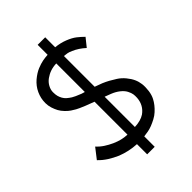

<svg xmlns="http://www.w3.org/2000/svg" viewBox="-259 -923 1117 1117"><g transform="rotate(-45 299.5 -364.5)"><path d="M537 -168Q533 -139 522 -118Q505 -85 474 -57Q459 -43 439 -32.5Q419 -22 401 -15Q383 -8 366 -5Q349 -2 332 0V86H270V2Q208 -1 149 -24Q117 -38 89.5 -55.5Q62 -73 39 -97L88 -160Q106 -140 129 -125Q152 -110 176.5 -99Q201 -88 223.5 -82.5Q246 -77 270 -76V-347L215 -368Q176 -384 163 -391.5Q150 -399 137 -407.5Q124 -416 108.5 -432Q93 -448 84 -464.5Q75 -481 68.5 -501.5Q62 -522 62 -543Q62 -564 66 -582Q70 -600 78 -617.5Q86 -635 97.5 -650Q109 -665 123 -677Q153 -702 180 -713Q207 -724 228 -728Q249 -732 270 -733V-815H332V-733Q372 -729 406 -715.5Q440 -702 460.5 -686Q481 -670 500 -651L459 -600Q424 -632 386 -648Q371 -655 358.5 -657.5Q346 -660 332 -661V-408L378 -391Q399 -382 416.5 -372.5Q434 -363 456.5 -348.5Q479 -334 497.5 -311.5Q516 -289 525.5 -268Q535 -247 538 -223.5Q541 -200 537 -168ZM250 -433 270 -427V-662Q243 -661 221 -653.5Q199 -646 179.5 -632Q160 -618 149 -597.5Q138 -577 138 -557Q138 -537 141.5 -524Q145 -511 152 -498.5Q159 -486 170 -476.5Q181 -467 195 -458Q209 -449 250 -433ZM412 -99Q457 -131 461 -188Q462 -204 460 -217.5Q458 -231 448.5 -249.5Q439 -268 418 -284.5Q397 -301 370 -311.5Q343 -322 332 -326V-77Q382 -79 412 -99Z"/></g></svg>

Font: SpoqaHanSansJP-Regular
Style: Regular
Weight: 400
Designer: [Source Han Sans]
Ryoko NISHIZUKA  (kana & ideographs); Paul D. Hunt (Latin, Greek & Cyrillic); Wenlong ZHANG  (bopomofo
Foundry: Spoqa (http://bi.spoqa.com)
Version: Version 1.002.20150607